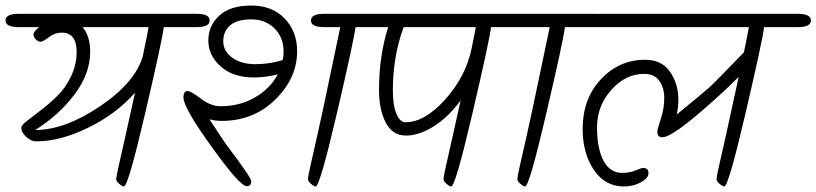

<svg xmlns="http://www.w3.org/2000/svg" viewBox="-21 -686 2951 694"><path d="M46 -636H690Q737 -636 737 -612Q737 -588 690 -588H571Q565 -539 503.5 -275.5Q442 -12 427 -12Q421 -12 410 -21.5Q399 -31 399 -38.5Q399 -46 408 -86.5Q417 -127 433 -197Q440 -229 467 -351Q399 -274 298 -224.5Q197 -175 110 -175Q92 -175 74 -191Q56 -207 56 -225Q56 -233 76.5 -249Q97 -265 126.5 -287.5Q156 -310 185.5 -338.5Q215 -367 235.5 -409.5Q256 -452 256 -498Q256 -568 202 -568Q177 -568 155.5 -551.5Q134 -535 125.5 -535Q117 -535 108.5 -543.5Q100 -552 100 -561.5Q100 -571 120 -588H46Q-1 -588 -1 -612Q-1 -636 46 -636ZM305 -499Q305 -419 247.5 -343.5Q190 -268 106 -216Q213 -216 340 -301.5Q467 -387 495 -482Q498 -498 505.5 -533.5Q513 -569 516 -588H277Q305 -557 305 -499Z M1150 -636H1382Q1429 -636 1429 -612Q1429 -588 1382 -588H1264Q1258 -539 1196.5 -275.5Q1135 -12 1120 -12Q1114 -12 1103 -21.5Q1092 -31 1092 -38.5Q1092 -46 1101 -86.5Q1110 -127 1126 -197Q1142 -267 1175 -426Q1208 -585 1209 -588H1150Q1103 -588 1103 -612Q1103 -636 1150 -636ZM642 -334V-338Q644 -357 656.5 -357Q669 -357 705 -329.5Q741 -302 776 -302Q845 -302 900 -333.5Q955 -365 983 -417Q937 -406 897 -406Q821 -406 776.5 -446Q732 -486 732 -539.5Q732 -593 771.5 -629.5Q811 -666 887 -666Q963 -666 1008 -619Q1053 -572 1053 -501Q1053 -404 974.5 -326.5Q896 -249 780 -249Q757 -249 736 -255Q787 -176 809 -147Q831 -118 841 -104Q851 -90 863 -73Q887 -39 887 -30Q887 -13 871 -13Q847 -13 753 -143Q642 -295 642 -334ZM1001 -469Q1004 -484 1004 -500Q1004 -551 971 -583.5Q938 -616 887 -616Q836 -616 811 -594.5Q786 -573 786 -537Q786 -501 818.5 -477.5Q851 -454 902 -454Q953 -454 1001 -469Z M1306 -636H1872Q1919 -636 1919 -612Q1919 -588 1872 -588H1754Q1748 -539 1686.5 -275.5Q1625 -12 1610 -12Q1604 -12 1593 -21.5Q1582 -31 1582 -38.5Q1582 -46 1591 -86.5Q1600 -127 1616 -197L1644 -323Q1600 -263 1547 -229.5Q1494 -196 1446 -196Q1398 -196 1373.5 -242.5Q1349 -289 1349 -361Q1349 -483 1382 -588H1306Q1259 -588 1259 -612Q1259 -636 1306 -636ZM1399 -359Q1399 -305 1412 -274.5Q1425 -244 1444 -244Q1513 -244 1586 -324Q1663 -409 1684 -512Q1689 -538 1699 -588H1438Q1399 -482 1399 -359Z M1842 -636H2139Q2186 -636 2186 -612Q2186 -588 2139 -588H2021Q2015 -539 1953.5 -275.5Q1892 -12 1877 -12Q1871 -12 1860 -21.5Q1849 -31 1849 -38.5Q1849 -46 1858 -86.5Q1867 -127 1883 -197Q1899 -267 1932 -426Q1965 -585 1966 -588H1842Q1795 -588 1795 -612Q1795 -636 1842 -636Z M2374 -190H2372Q2355 -190 2355 -210Q2355 -219 2367.5 -256.5Q2380 -294 2380 -331.5Q2380 -369 2362 -394Q2344 -419 2308 -419Q2240 -419 2188.5 -361Q2137 -303 2137 -226Q2137 -149 2160.5 -105Q2184 -61 2228 -61Q2254 -61 2276 -70Q2298 -79 2303 -79Q2323 -79 2323 -60.5Q2323 -42 2295.5 -27Q2268 -12 2234 -12Q2166 -12 2125.5 -72Q2085 -132 2085 -220Q2085 -329 2151 -399.5Q2217 -470 2311 -470Q2371 -470 2401 -426.5Q2431 -383 2431 -325Q2431 -298 2425 -272Q2524 -353 2540.5 -368Q2557 -383 2581.5 -408Q2606 -433 2632 -460Q2658 -487 2668 -497Q2677 -539 2686 -588H2148Q2101 -588 2101 -612Q2101 -636 2148 -636H2863Q2910 -636 2910 -612Q2910 -588 2863 -588H2741Q2735 -539 2673.5 -275.5Q2612 -12 2597 -12Q2591 -12 2580 -21.5Q2569 -31 2569 -38.5Q2569 -46 2578 -86.5Q2587 -127 2603 -197Q2617 -260 2649 -408Q2600 -359 2560 -324Q2411 -190 2374 -190Z"/></svg>

Font: Kalam Light
Style: Regular
Weight: 300
Version: Version 2.001;PS 1.0;hotconv 1.0.79;makeotf.lib2.5.61930; tt